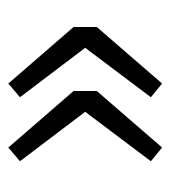

<svg xmlns="http://www.w3.org/2000/svg" viewBox="6 -483 410 462"><g transform="rotate(-90 211.0 -252.0)"><path d="M54 -94 173 -252 54 -409 87 -437 223 -280V-224L87 -67ZM208 -94 327 -252 208 -409 241 -437 377 -280V-224L241 -67Z"/></g></svg>

Font: Assistant-zap
Style: zap
Weight: 400
Designer: Hebrew By Ben Nathan, Latin by Paul Hunt
Version: Version 2.001